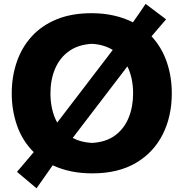

<svg xmlns="http://www.w3.org/2000/svg" viewBox="-20 -886 953 998"><path d="M169.9 92.8 68.4 7.3Q114.7 -46.4 155.3 -95.2Q96.7 -153.3 68.8 -232.7Q41 -312 41 -399.9Q41 -487.3 66.9 -563.2Q92.8 -639.2 144.5 -696.3Q196.3 -753.4 274.2 -785.4Q352.1 -817.4 455.6 -817.4Q519 -817.4 573 -804.9Q627 -792.5 670.9 -770Q687.5 -793.5 703.9 -817.1Q720.2 -840.8 736.8 -865.7L843.3 -785.6Q804.2 -740.7 767.6 -697.3Q820.3 -640.6 846.7 -564.2Q873 -487.8 873 -400.4Q873 -281.2 825.7 -187.3Q778.3 -93.3 686.3 -39.1Q594.2 15.1 460.4 15.1Q399.4 15.1 347.9 4.2Q296.4 -6.8 253.9 -26.9Q232.9 3.4 211.9 33Q190.9 62.5 169.9 92.8ZM242.2 -400.4Q242.2 -357.4 251 -319.1Q259.8 -280.8 277.3 -249Q288.1 -262.7 298.8 -276.9L519.5 -565.4Q531.7 -581.1 543.2 -596.4Q554.7 -611.8 565.9 -626.5Q519.5 -654.8 458 -658.2Q386.2 -654.3 338.1 -619.6Q290 -585 266.1 -528.1Q242.2 -471.2 242.2 -400.4ZM458 -143.1Q531.2 -147 578.6 -182.4Q626 -217.8 648.9 -274.7Q671.9 -331.5 671.9 -400.4Q671.9 -481 642.1 -541Q626.5 -520.5 609.4 -498L386.2 -206.1Q372.1 -187.5 357.9 -168.9Q401.4 -146 458 -143.1Z"/></svg>

Font: Pinar DS2-Bold
Style: Regular
Weight: 700
Designer: Amin Abedi
Version: Version 2.000